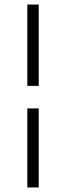

<svg xmlns="http://www.w3.org/2000/svg" viewBox="-20 -672 290 843"><path d="M100 -295V-652H150V-295ZM100 151V-196H150V151Z"/></svg>

Font: Inconsolata UltraCondensed
Style: Regular
Weight: 400
Width: 1
Monospace: yes
Designer: Raph Levien, Cyreal, Brenton Simpson
Foundry: Raph Levien, Cyreal, Google
Version: Version 3.001; ttfautohint (v1.8.2.53-6de2)